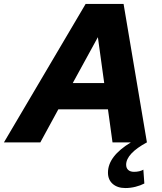

<svg xmlns="http://www.w3.org/2000/svg" viewBox="-74 -720 821 971"><path d="M560 231Q520 231 496 210Q472 189 472 153Q472 70 588 0H495L472 -167H221L130 0H-54L359 -700H551L669 0Q617 28 590.5 56.5Q564 85 564 113Q564 130 574.5 139.5Q585 149 604 149Q618 149 630.5 146Q643 143 651 138L656 208Q637 218 611.5 224.5Q586 231 560 231ZM294 -300H453L421 -532Z"/></svg>

Font: Red Hat Text
Style: Italic
Weight: 300
Italic angle: -12°
Designer: Pentagram, MCKL
Foundry: Pentagram, MCKL
Version: Version 1.023